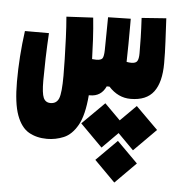

<svg xmlns="http://www.w3.org/2000/svg" viewBox="-49 -363 684 742"><g transform="rotate(5 293.0 8.0)"><path d="M147.5 187Q106.9 187 76.7 169.7Q46.4 152.3 29.5 106.4Q12.7 60.5 12.7 -23.9Q12.7 -120.6 26.4 -220.7H119.6Q116.7 -173.3 115.2 -121.6Q113.8 -69.8 113.8 -36.1Q113.8 12.7 121.6 30.3Q129.4 47.9 148.9 47.9Q172.4 47.9 181.2 26.4Q189.9 4.9 189.9 -61.5Q189.9 -87.4 189 -126.2Q188 -165 186.3 -208Q184.6 -251 181.2 -290L284.7 -295.4Q289.1 -252 291.3 -211.2Q293.5 -170.4 294.4 -135.3Q304.2 -134.3 310.5 -134.3Q329.1 -134.3 334.5 -142.1Q339.8 -149.9 340.3 -174.8Q340.8 -206.5 341.1 -238.3Q341.3 -270 341.8 -301.8L429.7 -303.7Q429.7 -297.4 429.7 -291Q429.7 -284.7 429.7 -278.3Q429.7 -242.2 429.4 -205.6Q429.2 -168.9 428.2 -136.2Q437.5 -134.3 446.8 -134.3Q463.9 -134.3 469.5 -143.3Q475.1 -152.3 475.1 -173.3Q475.1 -200.7 474.4 -234.1Q473.6 -267.6 471.2 -310.5L566.4 -317.4Q568.8 -268.1 571 -226.8Q573.2 -185.5 573.2 -143.6Q573.2 -69.8 545.2 -32.5Q517.1 4.9 455.6 4.9Q407.2 4.9 370.6 -35.2H359.9Q341.8 4.9 298.8 4.9Q296.4 4.9 293.9 4.9Q287.6 83 265.4 122.1Q243.2 161.1 211.9 174.1Q180.7 187 147.5 187ZM482.4 30.3 568.4 115.7 482.4 202.1 421.4 140.6 360.4 202.1 274.4 115.7 360.4 30.3 421.4 91.3ZM421.4 170.9 502 251.5 421.4 332.5 340.8 251.5Z"/></g></svg>

Font: Cascadia Mono PL
Style: Bold
Weight: 700
Monospace: yes
Designer: Aaron Bell
Foundry: Saja Typeworks
Version: Version 2404.023; ttfautohint (v1.8.4)